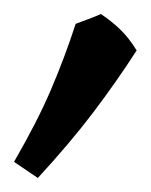

<svg xmlns="http://www.w3.org/2000/svg" viewBox="-29 -718 215 274"><path d="M115 -698Q130 -688 142.5 -676Q155 -664 166 -646Q137 -601 104 -557.5Q71 -514 25 -464L-9 -487Q24 -544 43.5 -589.5Q63 -635 79 -684Q87 -687 96.5 -690.5Q106 -694 115 -698Z"/></svg>

Font: Ruwudu Medium
Style: Regular
Weight: 500
Designer: Becca Hirsbrunner Spalinger
Foundry: SIL International
Version: Version 3.000